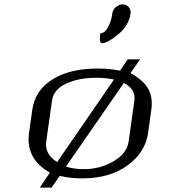

<svg xmlns="http://www.w3.org/2000/svg" viewBox="-20 -812 790 874"><path d="M654.3 -208Q641.6 -118.2 560.5 -59.1Q479.5 0 354.5 0Q298.8 0 252 -11.7L214.8 42H161.1L207 -26.4Q95.7 -88.9 112.3 -208L127 -312.5Q139.6 -400.4 218.3 -450.2Q296.9 -500 424.8 -500Q481.4 -500 526.4 -490.2L561.5 -542H618.2L574.2 -479.5Q630.9 -448.2 653.8 -409.2Q676.8 -370.1 668.9 -312.5ZM565.4 -167 591.8 -354.5Q598.6 -405.3 543.9 -434.6L280.3 -53.7Q316.4 -42 360.4 -42Q437.5 -42 498 -78.6Q558.6 -115.2 565.4 -167ZM240.2 -74.2 499 -450.2Q459 -458 418.9 -458Q337.9 -458 280.8 -431.2Q223.6 -404.3 216.8 -354.5L190.4 -167Q182.6 -110.4 240.2 -74.2ZM574.2 -750Q566.4 -695.3 517.6 -655.3Q468.8 -615.2 444.3 -615.2Q430.7 -615.2 436.5 -660.2Q445.3 -660.2 454.6 -666.5Q463.9 -672.9 475.1 -694.8Q486.3 -716.8 491.2 -750Q493.2 -767.6 507.3 -779.8Q521.5 -792 538.1 -792Q555.7 -792 565.9 -779.8Q576.2 -767.6 574.2 -750Z"/></svg>

Font: okolaks
Style: RegularItalic
Weight: 500
Italic angle: -8°
Version: Version 000.6.0